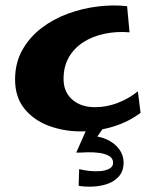

<svg xmlns="http://www.w3.org/2000/svg" viewBox="-20 -482 567 713"><path d="M280 6Q218 6 162 -14.5Q106 -35 71 -78Q36 -121 36 -187Q36 -248 62.5 -295.5Q89 -343 133 -377Q177 -411 231.5 -431Q286 -451 343.5 -458Q401 -465 452 -459L461 -362Q412 -366 367.5 -356.5Q323 -347 289 -325Q255 -303 235.5 -269Q216 -235 216 -189Q216 -141 248 -112.5Q280 -84 333 -84Q376 -84 417.5 -100Q459 -116 492 -143L502 -63Q457 -29 399 -11.5Q341 6 280 6ZM272 208 274 146Q289 150 310 152.5Q331 155 351.5 153.5Q372 152 386 144.5Q400 137 400 123Q400 106 385.5 97.5Q371 89 350 86Q329 83 306.5 83.5Q284 84 269 85L305 22Q347 22 377 36Q407 50 423 72.5Q439 95 439 121Q439 153 422 172.5Q405 192 378.5 201Q352 210 323.5 211Q295 212 272 208ZM263 85 309 -19 375 -23 303 80Z"/></svg>

Font: Marhey Medium
Style: Regular
Weight: 500
Designer: Nur Syamsi & Bustanul Arifin
Foundry: Namelatype
Version: Version 1.000